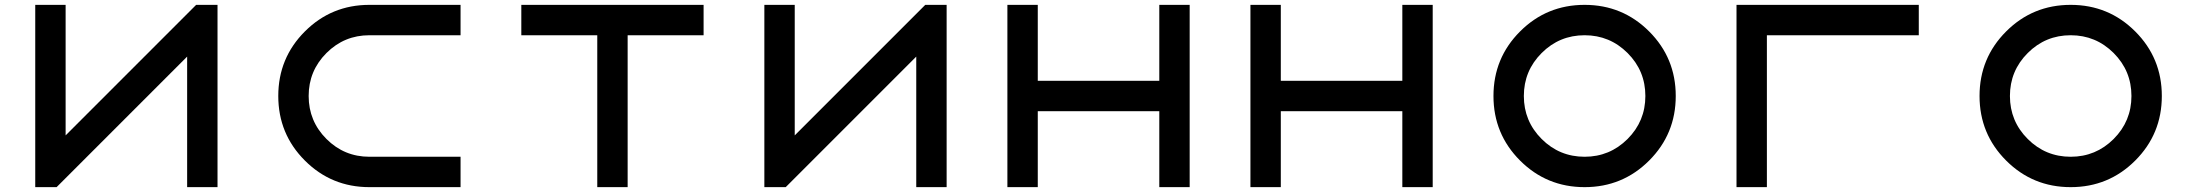

<svg xmlns="http://www.w3.org/2000/svg" viewBox="-20 -770 9040 790"><path d="M750 -537.1 212.9 0H125V-750H250V-212.9L787.1 -750H875V0H750Z M1500 -750H1875V-625H1500Q1396.5 -625 1323.2 -551.8Q1250 -478.5 1250 -375Q1250 -271.5 1323.2 -198.2Q1396.5 -125 1500 -125H1875V0H1500Q1343.8 0 1234.4 -109.4Q1125 -218.8 1125 -375Q1125 -531.2 1234.4 -640.6Q1343.8 -750 1500 -750Z M2562.5 -625V0H2437.5V-625H2125V-750H2875V-625Z M3750 -537.1 3212.9 0H3125V-750H3250V-212.9L3787.1 -750H3875V0H3750Z M4250 -312.5V0H4125V-750H4250V-437.5H4750V-750H4875V0H4750V-312.5Z M5250 -312.5V0H5125V-750H5250V-437.5H5750V-750H5875V0H5750V-312.5Z M6500 -125Q6603.5 -125 6676.8 -198.2Q6750 -271.5 6750 -375Q6750 -478.5 6676.8 -551.8Q6603.5 -625 6500 -625Q6396.5 -625 6323.2 -551.8Q6250 -478.5 6250 -375Q6250 -271.5 6323.2 -198.2Q6396.5 -125 6500 -125ZM6500 0Q6343.8 0 6234.4 -109.4Q6125 -218.8 6125 -375Q6125 -531.2 6234.4 -640.6Q6343.8 -750 6500 -750Q6656.2 -750 6765.6 -640.6Q6875 -531.2 6875 -375Q6875 -218.8 6765.6 -109.4Q6656.2 0 6500 0Z M7250 -625V0H7125V-750H7875V-625Z M8500 -125Q8603.5 -125 8676.8 -198.2Q8750 -271.5 8750 -375Q8750 -478.5 8676.8 -551.8Q8603.5 -625 8500 -625Q8396.5 -625 8323.2 -551.8Q8250 -478.5 8250 -375Q8250 -271.5 8323.2 -198.2Q8396.5 -125 8500 -125ZM8500 0Q8343.8 0 8234.4 -109.4Q8125 -218.8 8125 -375Q8125 -531.2 8234.4 -640.6Q8343.8 -750 8500 -750Q8656.2 -750 8765.6 -640.6Q8875 -531.2 8875 -375Q8875 -218.8 8765.6 -109.4Q8656.2 0 8500 0Z"/></svg>

Font: Xanmono
Style: Regular
Weight: 400
Designer: GGBotNet
Foundry: GGBotNet
Version: 1.00